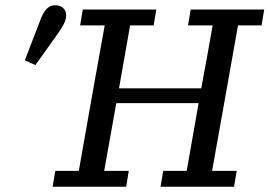

<svg xmlns="http://www.w3.org/2000/svg" viewBox="-20 -706 1019 726"><path d="M691 -610 701 -670H979L969 -610H880L827 -312Q816 -249 804.5 -186Q793 -123 782 -60H875L865 0H587L597 -60H686L731 -316H420L419 -312Q408 -249 396.5 -186Q385 -123 374 -60H467L457 0H179L189 -60H278L331 -360Q342 -423 353.5 -485.5Q365 -548 376 -610H283L293 -670H571L561 -610H472L430 -372H741Q752 -432 763 -491.5Q774 -551 784 -610ZM74 -478 134 -634Q143 -658 156 -672Q169 -686 188 -686Q208 -686 219 -675.5Q230 -665 230 -648Q230 -632 221.5 -615.5Q213 -599 198 -578Q177 -549 156 -519Q135 -489 114 -460Z"/></svg>

Font: Source Serif 4 Caption
Style: Italic
Weight: 400
Italic angle: -12°
Designer: Frank Grießhammer
Foundry: Adobe Systems Incorporated
Version: Version 4.004;hotconv 1.0.117;makeotfexe 2.5.65602